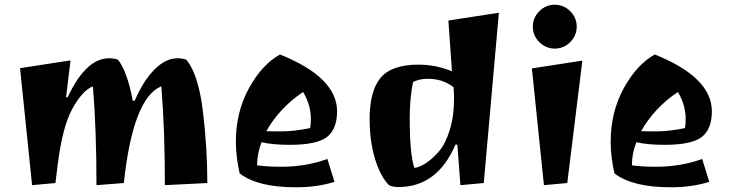

<svg xmlns="http://www.w3.org/2000/svg" viewBox="-20 -770 3093 814"><path d="M443 -523Q462 -523 480 -517Q519 -469 543 -343H551Q587 -427 634.5 -475Q682 -523 733 -523Q752 -523 770 -517Q821 -455 840 -300Q859 -145 859 6L679 15Q679 -221 664 -404Q544 -356 505 6L389 15Q389 -221 374 -404Q329 -386 286.5 -308.5Q244 -231 224 -67L215 6L116 15L65 -481L279 -514L260 -358H267Q344 -523 443 -523Z M1167 -539Q1409 -442 1409 -298Q1409 -223 1366.5 -189.5Q1324 -156 1209 -156Q1136 -156 1089 -167Q1070 -120 1070 -69Q1115 -63 1172 -63Q1276 -63 1368 -96L1398 1Q1325 24 1234 24Q1072 24 996 -35Q980 -106 980 -169Q980 -295 1035.5 -396Q1091 -497 1167 -539ZM1109 -214Q1122 -213 1174.5 -213Q1227 -213 1295 -227Q1298 -246 1298 -265Q1298 -325 1265 -380Q1166 -314 1109 -214Z M1669 23Q1645 23 1629 15Q1592 -23 1569.5 -98Q1547 -173 1547 -265Q1547 -384 1593.5 -440Q1640 -496 1755 -496Q1826 -496 1896 -468L1881 -683L2095 -716L2031 6L1932 15L1919 -157H1911Q1834 23 1669 23ZM1794 -436Q1757 -436 1731 -422Q1717 -350 1717 -273Q1717 -113 1737 -58Q1786 -66 1840 -127Q1868 -159 1886.5 -218Q1905 -277 1905 -353Q1905 -368 1903 -400Q1858 -436 1794 -436Z M2286 15 2235 -480 2449 -513 2385 6ZM2266.5 -591.5Q2239 -619 2239 -657Q2239 -695 2266.5 -722.5Q2294 -750 2332 -750Q2370 -750 2397.5 -722.5Q2425 -695 2425 -657Q2425 -619 2397.5 -591.5Q2370 -564 2332 -564Q2294 -564 2266.5 -591.5Z M2756 -539Q2998 -442 2998 -298Q2998 -223 2955.5 -189.5Q2913 -156 2798 -156Q2725 -156 2678 -167Q2659 -120 2659 -69Q2704 -63 2761 -63Q2865 -63 2957 -96L2987 1Q2914 24 2823 24Q2661 24 2585 -35Q2569 -106 2569 -169Q2569 -295 2624.5 -396Q2680 -497 2756 -539ZM2698 -214Q2711 -213 2763.5 -213Q2816 -213 2884 -227Q2887 -246 2887 -265Q2887 -325 2854 -380Q2755 -314 2698 -214Z"/></svg>

Font: Joti One
Style: Regular
Weight: 400
Designer: Eduardo Rodriguez Tunni
Foundry: Eduardo Rodriguez Tunni
Version: Version 1.001